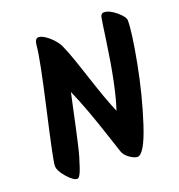

<svg xmlns="http://www.w3.org/2000/svg" viewBox="-133 -861 896 960"><g transform="rotate(-20 315.5 -381.5)"><path d="M524 -750Q553 -750 588.5 -720Q624 -690 624 -671Q624 -608 594.5 -452.5Q565 -297 519 -155Q473 -13 436 -13Q421 -13 397 -29.5Q373 -46 365 -68.5Q357 -91 334 -162Q281 -325 234 -432Q227 -402 215.5 -347Q204 -292 197 -260.5Q190 -229 180 -184.5Q170 -140 162.5 -114Q155 -88 146 -62Q130 -13 116 -13Q96 -13 64 -49.5Q32 -86 32 -112.5Q32 -139 89.5 -391Q147 -643 152 -707Q155 -745 175 -745Q192 -745 218.5 -725Q245 -705 264.5 -676.5Q284 -648 335 -491Q386 -334 416 -266Q455 -382 488 -616Q501 -709 505 -729.5Q509 -750 524 -750Z"/></g></svg>

Font: Kalam
Style: Bold
Weight: 700
Version: Version 2.001;PS 1.0;hotconv 1.0.79;makeotf.lib2.5.61930; tt